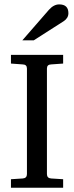

<svg xmlns="http://www.w3.org/2000/svg" viewBox="-20 -873 337 873"><path d="M291 -813Q291 -791 270 -776.9L133.3 -689.5H81.5L202.6 -828.6Q224.6 -853 249 -853Q291 -853 291 -813ZM267.1 -19.5H29.8V-58.1L83.5 -61.5Q102.5 -63 102.5 -81.5V-561.5Q102.5 -579.6 83.5 -580.1L29.8 -584V-623.5H267.1V-584L212.4 -580.1Q193.4 -579.6 193.4 -561.5V-81.5Q193.4 -63 212.4 -61.5L267.1 -58.1Z"/></svg>

Font: Annapurna SIL
Style: Regular
Weight: 400
Designer: Peter Martin, Annie Olsen
Foundry: SIL International
Version: Version 2.000